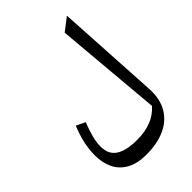

<svg xmlns="http://www.w3.org/2000/svg" viewBox="-283 -875 1242 1242"><g transform="rotate(-45 338.0 -254.0)"><path d="M572.3 -754.4 613.8 -43Q619.1 51.8 581.5 116Q543.9 180.2 472.2 212.6Q400.4 245.1 302.2 245.1Q216.3 245.1 163.1 214.4Q109.9 183.6 85.4 131.3Q61 79.1 61 15.1Q61 -44.4 74.2 -100.8Q87.4 -157.2 109.9 -210.9L171.4 -181.2Q149.9 -126.5 138.7 -83.5Q127.4 -40.5 127.4 -1.5Q127.4 70.8 178 103Q228.5 135.3 326.2 135.3Q471.7 135.3 548.8 47.4L484.4 -687Z"/></g></svg>

Font: Pinar DS1 Medium
Style: Regular
Weight: 500
Designer: Amin Abedi
Version: Version 3.000